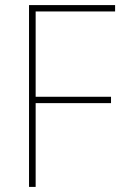

<svg xmlns="http://www.w3.org/2000/svg" viewBox="-20 -734 481 754"><path d="M120 0H94V-714H432V-689H120V-354H416V-329H120Z"/></svg>

Font: Noto Sans Gurmukhi UI SemiCondensed Thin
Style: Regular
Weight: 100
Width: 4
Designer: Jelle Bosma - Monotype Design Team
Foundry: Monotype Imaging Inc.
Version: Version 2.004; ttfautohint (v1.8.4.7-5d5b)